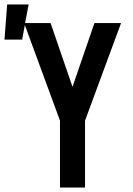

<svg xmlns="http://www.w3.org/2000/svg" viewBox="-74 -838 594 858"><path d="M194 0V-299L37 -726L25 -661H-54L-42 -818H54L38 -735H152L250 -450L348 -735H467L306 -299V0Z"/></svg>

Font: Iosevka SS18
Style: Bold
Weight: 700
Monospace: yes
Designer: Belleve Invis
Foundry: Belleve Invis
Version: Version 25.1.1; ttfautohint (v1.8.4)